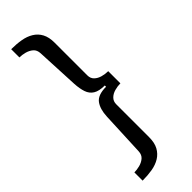

<svg xmlns="http://www.w3.org/2000/svg" viewBox="-296 -749 923 923"><g transform="rotate(-45 165.5 -288.0)"><path d="M35.9 -735Q70.9 -735 101.9 -729.7Q132.9 -724.5 156.3 -710.1Q179.8 -695.8 192.8 -671.4Q205.8 -646.9 205.8 -609.9V-387.1Q205.8 -366.5 218.8 -354Q231.8 -341.5 251.4 -336Q271 -330.5 291.1 -330.5V-247.8Q272 -247.8 251.9 -242.3Q231.8 -236.8 218.8 -223.8Q205.8 -210.8 205.8 -190.8V32.5Q205.8 70.9 192.5 95.1Q179.2 119.4 156.1 133.7Q132.9 148 102.1 153.3Q71.4 158.5 35.9 158.5V102.6Q52.6 102.6 72.4 97.7Q92.2 92.7 106.7 80.5Q121.2 68.2 122.2 45.2L132.1 -179.8Q134.1 -229.4 154.6 -257.1Q175.1 -284.9 230.8 -284.9V-293.5Q192.6 -293.5 171.9 -306.3Q151.3 -319.1 142.9 -343.7Q134.6 -368.2 132.6 -402.9L122.2 -620.7Q121.2 -644.2 107 -656.4Q92.7 -668.6 73.2 -673.9Q53.6 -679.1 35.9 -679.1Z"/></g></svg>

Font: Archivo SemiBold SemiExpanded
Style: Regular
Weight: 600
Width: 6
Version: Version 2.001